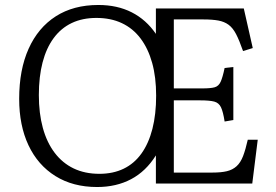

<svg xmlns="http://www.w3.org/2000/svg" viewBox="-20 -737 1109 771"><path d="M370 14Q273 14 202.5 -30Q132 -74 94.5 -153.5Q57 -233 57 -340Q57 -457 95 -541.5Q133 -626 204 -671.5Q275 -717 375 -717Q451 -717 509 -687.5Q567 -658 606 -601V-703H959L995 -544L956 -532Q941 -575 928 -600Q915 -625 898 -637.5Q881 -650 857 -654.5Q833 -659 796 -659H678V-382H792Q826 -382 842 -386.5Q858 -391 866 -408.5Q874 -426 882 -464L917 -468V-255L882 -249Q876 -288 867.5 -306Q859 -324 840.5 -329Q822 -334 784 -334H678V-44H833Q868 -44 891 -49.5Q914 -55 930 -69.5Q946 -84 956 -110Q966 -136 975 -176H1015L993 0H606V-113Q566 -49 506.5 -17.5Q447 14 370 14ZM379 -39Q434 -39 476.5 -59.5Q519 -80 548 -120.5Q577 -161 592 -219.5Q607 -278 607 -353Q607 -427 591 -484.5Q575 -542 544.5 -582.5Q514 -623 469.5 -644Q425 -665 367 -665Q311 -665 268 -644.5Q225 -624 195.5 -584Q166 -544 151 -486.5Q136 -429 136 -355Q136 -282 152 -223.5Q168 -165 199.5 -123.5Q231 -82 276 -60.5Q321 -39 379 -39Z"/></svg>

Font: Literata 18pt Light
Style: Regular
Weight: 300
Designer: Latin by Veronika Burian and Jose Scaglione. Greek by Irene Vlachou. Cyrillic by Vera Evstafieva.
Foundry: TypeTogether
Version: Version 3.103;gftools[0.9.29]